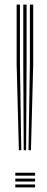

<svg xmlns="http://www.w3.org/2000/svg" viewBox="-20 -820 204 840"><path d="M104.7 -162.8 110.8 -539.6V-800H125.3V-539.6L115.4 -162.8ZM62.6 -162.8 52.8 -539.6V-800H67.3V-539.6L73.1 -162.8ZM83.8 -162.8 81.8 -539.6V-800H96.3V-539.6L94.3 -162.8ZM47 0V-12.9H133.5V0ZM47 -51.5V-64.4H133.5V-51.5ZM47 -25.8V-38.7H133.5V-25.8Z"/></svg>

Font: Big Shoulders Inline Thin
Style: Regular
Weight: 100
Designer: Patric King
Foundry: XO Type Co
Version: Version 2.002